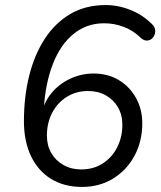

<svg xmlns="http://www.w3.org/2000/svg" viewBox="-20 -734 640 763"><path d="M306.3 8.9Q235.1 8.9 183.3 -22.8Q131.5 -54.5 103.3 -113.4Q75.1 -172.3 75.1 -252.2Q75.1 -349.3 96 -433.1Q116.9 -516.8 158 -580Q199.1 -643.1 259.7 -678.5Q320.3 -713.9 399.8 -713.9Q450 -713.9 498.6 -694.4Q547.2 -674.9 582.9 -639.2Q593.6 -629.4 596 -617.9Q598.4 -606.5 594.2 -596Q590 -585.5 581.8 -579Q573.5 -572.5 562.2 -572.9Q551 -573.2 539.3 -583.6Q510.8 -612 473 -626.7Q435.3 -641.5 393.9 -641.5Q324.9 -641.5 272.9 -599.7Q221 -557.9 190.5 -480.8Q160.1 -403.6 153.7 -297.5L151.7 -267.8H142.3Q150.9 -322.1 182.3 -361.1Q213.6 -400.2 258.5 -421Q303.4 -441.9 351.6 -441.9Q408.7 -441.9 452.2 -415.7Q495.8 -389.5 520.6 -344.5Q545.4 -299.6 545.4 -243.6Q545.4 -172.2 514.4 -114.8Q483.5 -57.5 429.3 -24.3Q375.1 8.9 306.3 8.9ZM302.3 -60.7Q351.9 -60.7 388.5 -84.5Q425.2 -108.2 445.7 -148.6Q466.2 -189 466.2 -237.9Q466.2 -277.8 448.7 -307.8Q431.3 -337.9 400.4 -355.1Q369.6 -372.3 330.2 -372.3Q281.7 -372.3 244.5 -348.5Q207.4 -324.8 186.9 -284.9Q166.4 -245 166.4 -195.1Q166.4 -155.7 184.1 -125.4Q201.9 -95.1 232.7 -77.9Q263.5 -60.7 302.3 -60.7Z"/></svg>

Font: Nunito ExtraLight
Style: Italic
Weight: 200
Italic angle: -9°
Designer: Vernon Adams
Foundry: Vernon Adams
Version: Version 3.602